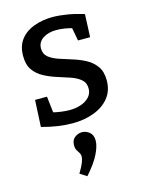

<svg xmlns="http://www.w3.org/2000/svg" viewBox="-123 -614 742 979"><g transform="rotate(-15 247.5 -125.0)"><path d="M154 -400Q154 -371 174 -354.5Q194 -338 226 -327Q258 -316 294.5 -305Q331 -294 363 -277Q395 -260 415.5 -231.5Q436 -203 436 -157Q436 -103 406.5 -66Q377 -29 326 -9.5Q275 10 212 10Q175 10 134 4Q93 -2 50 -14L57 -155H120L131 -60L121 -72Q143 -66 168.5 -62.5Q194 -59 215 -59Q246 -59 273.5 -68Q301 -77 318.5 -95.5Q336 -114 336 -141Q336 -171 315.5 -188.5Q295 -206 263 -217Q231 -228 195.5 -239Q160 -250 128 -267Q96 -284 76 -312Q56 -340 56 -387Q56 -440 83 -474Q110 -508 155 -524Q200 -540 251 -540Q286 -540 328.5 -533Q371 -526 416 -512L411 -391H347L332 -472L346 -456Q296 -471 254 -471Q210 -471 182 -452Q154 -433 154 -400ZM214 290 178 267Q198 234 205 215Q212 196 212 185Q212 174 206.5 165.5Q201 157 195 147Q189 137 189 120Q189 93 206.5 79.5Q224 66 245 66Q266 66 284 80.5Q302 95 302 125Q302 154 281.5 195.5Q261 237 214 290Z"/></g></svg>

Font: Bitter Thin Medium
Style: Regular
Weight: 500
Version: Version 3.021